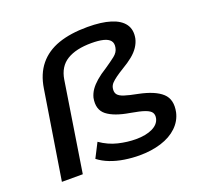

<svg xmlns="http://www.w3.org/2000/svg" viewBox="-125 -854 1045 1002"><g transform="rotate(-20 397.0 -352.5)"><path d="M486 9Q445 9 403 2.5Q361 -4 325 -18Q289 -32 262 -53L303 -133Q349 -101 399.5 -89Q450 -77 497 -77Q553 -77 589 -94.5Q625 -112 632 -143Q636 -162 628 -175Q620 -188 594 -197.5Q568 -207 515 -216Q430 -230 390 -261.5Q350 -293 362 -356Q368 -379 381.5 -398.5Q395 -418 418 -438Q441 -458 475 -479Q509 -502 532 -520Q555 -538 559 -562Q564 -586 552.5 -600.5Q541 -615 514.5 -621.5Q488 -628 449 -628Q363 -628 312.5 -597Q262 -566 251 -497L173 0H57L135 -489Q147 -567 188 -617Q229 -667 296.5 -690.5Q364 -714 458 -714Q535 -714 586 -698Q637 -682 659.5 -650.5Q682 -619 673 -572Q668 -549 653.5 -527Q639 -505 615 -485.5Q591 -466 557 -446Q534 -432 516.5 -419.5Q499 -407 488 -395.5Q477 -384 474 -369Q470 -347 479.5 -334Q489 -321 515.5 -312.5Q542 -304 589 -295Q677 -277 716 -241Q755 -205 741 -137Q731 -92 696 -58.5Q661 -25 606.5 -8Q552 9 486 9Z"/></g></svg>

Font: Nunito Sans 10pt Expanded SemiBold
Style: Italic
Weight: 600
Width: 7
Italic angle: -9°
Designer: Vernon Adams
Foundry: Vernon Adams
Version: Version 3.101;gftools[0.9.27]